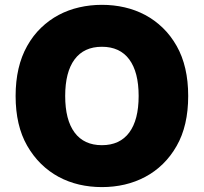

<svg xmlns="http://www.w3.org/2000/svg" viewBox="-20 -757 835 787"><path d="M44 -363.6Q44 -484.4 91.3 -568.5Q115.4 -611.5 148.3 -643.1Q181.1 -674.7 220.5 -695.7Q259.9 -716.6 304.9 -726.9Q349.8 -737.2 397.7 -737.2Q446 -737.2 490.8 -726.9Q535.5 -716.6 574.9 -695.7Q614.3 -674.7 647.2 -642.9Q680 -611.2 704.2 -568.5Q751.4 -485.1 751.4 -363.6Q751.4 -241.5 704.2 -159.1Q680 -116.5 647.4 -84.7Q614.7 -52.9 575.3 -32Q535.9 -11 491.1 -0.5Q446.4 9.9 397.7 9.9Q349.1 9.9 304.3 -0.5Q259.6 -11 220.3 -32.1Q181.1 -53.3 148.4 -85.2Q115.8 -117.2 91.3 -159.8Q44 -242.2 44 -363.6ZM247.2 -363.6Q247.2 -265.6 285.7 -213.8Q324.2 -161.9 397.7 -161.9Q471.2 -161.9 509.8 -213.8Q548.3 -265.6 548.3 -363.6Q548.3 -461.6 509.8 -513.5Q471.2 -565.3 397.7 -565.3Q324.2 -565.3 285.7 -513.5Q247.2 -461.6 247.2 -363.6Z"/></svg>

Font: Inter P Black
Style: Regular
Weight: 900
Designer: Rasmus Andersson
Foundry: rsms
Version: Version 3.018;git-588b23468